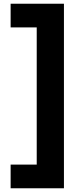

<svg xmlns="http://www.w3.org/2000/svg" viewBox="-20 -758 423 1030"><path d="M37 252V125H177V-611H37V-738H323V252Z"/></svg>

Font: Gantari ExtraBold
Style: Regular
Weight: 800
Version: Version 1.000